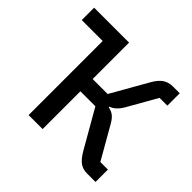

<svg xmlns="http://www.w3.org/2000/svg" viewBox="-162 -897 1096 1096"><g transform="rotate(45 386.0 -349.0)"><path d="M191 0V-598H22V-698H304V-404H425L549 -622Q572 -663 597.5 -680.5Q623 -698 660 -698H713V-598H650L550 -422Q521 -372 483 -360V-355Q508 -350 525 -337Q542 -324 559 -294L670 -100H731V0H662Q629 0 605 -17Q581 -34 557 -75L425 -305H304V0Z"/></g></svg>

Font: IBM Plex Sans Medm
Style: Regular
Weight: 500
Designer: Mike Abbink, Paul van der Laan, Pieter van Rosmalen
Foundry: Bold Monday
Version: Version 3.005